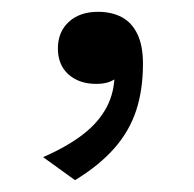

<svg xmlns="http://www.w3.org/2000/svg" viewBox="-20 -139 328 325"><path d="M107 166 53 127Q94 109 120.5 88.5Q147 68 160.5 42.5Q174 17 174 -15Q175 -20 176.5 -24Q178 -28 180 -29.5Q182 -31 184.5 -30Q187 -29 189 -26Q187 -16 180 -9.5Q173 -3 164 0Q155 3 143 3Q114 3 96 -13Q78 -29 78 -57Q78 -85 96.5 -102Q115 -119 146 -119Q169 -119 186 -110Q203 -101 212.5 -81.5Q222 -62 222 -31Q222 13 210.5 48Q199 83 173.5 112Q148 141 107 166Z"/></svg>

Font: Roboto Serif SemiCondensed Light
Style: Regular
Weight: 300
Width: 4
Designer: Greg Gazdowicz
Foundry: Commercial Type
Version: Version 1.007